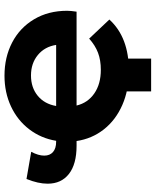

<svg xmlns="http://www.w3.org/2000/svg" viewBox="61 -647 693 855"><g transform="rotate(-90 407.5 -219.5)"><path d="M783 -225H365Q377 -175 419 -146Q461 -117 524 -117Q567 -117 600 -129.5Q633 -142 663 -169L748 -79Q669 8 519 8Q434 8 367 -21.5Q300 -51 258.5 -104Q217 -157 207 -225H186Q104 -225 60.5 -259Q17 -293 17 -354Q17 -396 38 -448L159 -427Q142 -395 142 -369Q142 -344 158 -330Q174 -316 204 -316H208Q219 -383 259 -435.5Q299 -488 361 -517Q423 -546 498 -546Q580 -546 645.5 -512Q711 -478 749 -414.5Q787 -351 787 -267Q787 -251 783 -225ZM363 -316H635Q627 -367 590 -397.5Q553 -428 499 -428Q445 -428 408.5 -398Q372 -368 363 -316ZM574 107H428V-28H574Z"/></g></svg>

Font: APTA Sans Regular
Style: Bold Italic
Weight: 700
Version: Version 7.200